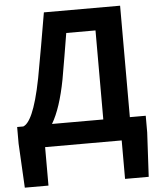

<svg xmlns="http://www.w3.org/2000/svg" viewBox="-62 -794 874 1059"><g transform="rotate(-5 375.0 -264.0)"><path d="M291 -363C309 -463 317 -517 334 -617H496V-124H212C245 -179 271 -259 291 -363ZM163 0H587V213H718L731 -32V-124H643V-741H221C196 -595 183 -518 158 -383C122 -199 85 -136 53 -124H19V-32L32 213H163Z"/></g></svg>

Font: Source Han Sans JP
Style: Bold
Weight: 700
Designer: Ryoko NISHIZUKA 西塚涼子 (kana, bopomofo & ideographs); Paul D. Hunt (Latin, Greek & Cyrillic); Sandoll Communications 산돌커뮤니
Foundry: Adobe
Version: Version 2.002;hotconv 1.0.116;makeotfexe 2.5.65601